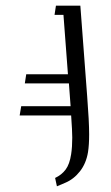

<svg xmlns="http://www.w3.org/2000/svg" viewBox="-20 -532 389 672"><path d="M48.8 -127.9 54.2 -160.2H227.1L221.2 -240.2H66.9L71.8 -272H217.8L202.1 -480H170.9L175.8 -512.2H261.2L285.2 -193.8Q292 -106.4 292 -62Q292 -24.9 288.1 0Q281.7 39.6 260 67.4Q238.3 95.2 208 107.9L179.2 120.1L172.9 90.8Q195.8 80.1 209.7 61.5Q223.6 43 229 7.8Q232.9 -17.1 232.9 -50.3Q232.9 -73.2 229 -127.9Z"/></svg>

Font: Gawaa
Style: Italic
Weight: 400
Designer: T. Christopher White
Version: Version 1.0